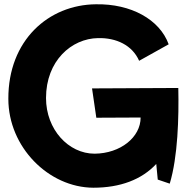

<svg xmlns="http://www.w3.org/2000/svg" viewBox="-20 -868 865 897"><path d="M19 -406C19 -181 207 8 416 9C542 9 642 -29 710 -102L717 -29L773 -10C811 -136 816 -319 813 -457L410 -455L430 -318L637 -319C637 -227 543 -151 422 -150C300 -150 195 -263 195 -410C195 -584 314 -688 438 -690C523 -692 598 -657 630 -584L768 -661C726 -777 592 -851 428 -848C207 -846 18 -680 19 -406Z"/></svg>

Font: Rabbid Highway Sign IV
Style: Bd
Weight: 400
Foundry: Cannot Into Space Fonts
Version: Version 0.277